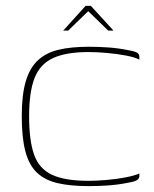

<svg xmlns="http://www.w3.org/2000/svg" viewBox="-20 -625 525 653"><path d="M54 -230Q54 -302 67.5 -348Q81 -394 109 -420Q137 -446 180 -456Q223 -466 282 -466Q317 -466 350.5 -463.5Q384 -461 418 -454Q441 -450 447.5 -445Q454 -440 454 -432V-422Q440 -430 409 -436Q378 -442 343 -445Q308 -448 281 -448Q205 -448 160.5 -427.5Q116 -407 97.5 -359.5Q79 -312 79 -230Q79 -147 96 -99Q113 -51 157 -30.5Q201 -10 281 -10Q308 -10 343 -13Q378 -16 408.5 -22Q439 -28 454 -35V-26Q454 -19 447.5 -13.5Q441 -8 418 -4Q384 3 350.5 5.5Q317 8 282 8Q220 8 176.5 -2Q133 -12 106 -37.5Q79 -63 66.5 -109.5Q54 -156 54 -230ZM195 -521 271 -605H289L366 -521H348L280 -587L212 -521Z"/></svg>

Font: Genos Thin
Style: Regular
Weight: 100
Designer: Robert E. Leuschke
Foundry: Robert E. Leuschke
Version: Version 1.010